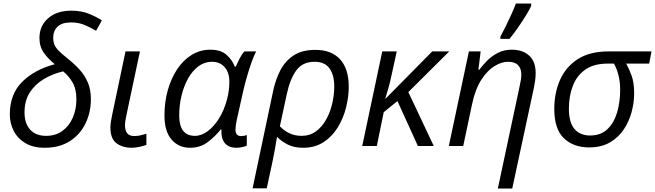

<svg xmlns="http://www.w3.org/2000/svg" viewBox="-20 -826 3705 1086"><path d="M232.4 9.8Q168 9.8 124.3 -15.9Q80.6 -41.5 58.1 -84.7Q35.6 -127.9 35.6 -180.2Q35.6 -292.5 104.5 -362.1Q173.3 -431.6 290 -462.9Q254.4 -490.7 228.8 -526.1Q203.1 -561.5 203.1 -610.8Q203.1 -679.2 252 -722.4Q300.8 -765.6 383.3 -765.6Q439.9 -765.6 483.2 -748Q526.4 -730.5 556.2 -710.4L523.4 -651.9Q496.1 -668.5 460.7 -683.8Q425.3 -699.2 382.3 -699.2Q330.6 -699.2 305.7 -675.3Q280.8 -651.4 280.8 -611.3Q280.8 -572.8 304.2 -547.4Q327.6 -522 368.7 -489.7Q403.3 -461.9 431.9 -430.2Q460.4 -398.4 477.3 -358.2Q494.1 -317.9 494.1 -265.1Q494.1 -190.9 463.9 -128.2Q433.6 -65.4 375.2 -27.8Q316.9 9.8 232.4 9.8ZM241.2 -57.6Q294.4 -57.6 332.8 -85.4Q371.1 -113.3 391.6 -160.4Q412.1 -207.5 412.1 -264.2Q412.1 -323.7 389.6 -361.1Q367.2 -398.4 336.9 -422.4Q277.3 -408.2 227.8 -378.7Q178.2 -349.1 148.4 -302.7Q118.7 -256.3 118.7 -190.9Q118.7 -128.4 150.4 -93Q182.1 -57.6 241.2 -57.6Z M724.6 9.8Q672.9 9.8 638.7 -15.9Q604.5 -41.5 604.5 -105Q604.5 -119.6 607.2 -137.5Q609.9 -155.3 614.3 -175.8L689.9 -535.2H771.5L694.8 -173.3Q691.9 -159.7 689.5 -144.5Q687 -129.4 687 -115.2Q687 -89.8 698.7 -73.2Q710.4 -56.6 740.2 -56.6Q756.8 -56.6 772.9 -60.1Q789.1 -63.5 808.1 -69.3V-6.8Q795.9 -1.5 771.2 4.2Q746.6 9.8 724.6 9.8Z M1054.7 9.8Q990.7 9.8 950.4 -36.6Q910.2 -83 910.2 -173.8Q910.2 -248 928.7 -314.7Q947.3 -381.3 981.4 -433.3Q1015.6 -485.4 1063.5 -515.1Q1111.3 -544.9 1169.9 -544.9Q1228 -544.9 1260.5 -516.6Q1293 -488.3 1308.1 -449.2H1313.5Q1321.3 -467.3 1334.2 -492.9Q1347.2 -518.6 1362.3 -535.2H1428.7Q1417.5 -513.7 1404.3 -477.5Q1391.1 -441.4 1378.4 -397.9Q1365.7 -354.5 1355.5 -310.5L1318.8 -145.5Q1315.4 -130.4 1313.7 -116.5Q1312 -102.5 1312 -93.3Q1312 -56.2 1343.8 -56.2Q1359.4 -56.2 1376 -62V-2.4Q1368.2 2 1351.3 5.9Q1334.5 9.8 1317.9 9.8Q1274.4 9.8 1252.2 -15.9Q1230 -41.5 1232.4 -94.2H1229Q1196.3 -53.2 1154.3 -21.7Q1112.3 9.8 1054.7 9.8ZM1082.5 -57.6Q1119.6 -57.6 1155.3 -84.2Q1190.9 -110.8 1219.5 -157.2Q1248 -203.6 1263.7 -262.2Q1271.5 -291 1274.4 -317.4Q1277.3 -343.8 1277.3 -364.7Q1277.3 -415.5 1250.7 -446Q1224.1 -476.6 1178.7 -476.6Q1137.2 -476.6 1103 -451.4Q1068.8 -426.3 1044.4 -383.1Q1020 -339.8 1006.8 -285.6Q993.7 -231.4 993.7 -172.9Q993.7 -57.6 1082.5 -57.6Z M1408.7 239.3 1524.9 -311.5Q1538.1 -374 1564.9 -426.8Q1591.8 -479.5 1639.6 -511.7Q1687.5 -543.9 1764.2 -543.9Q1855 -543.9 1903.8 -490.2Q1952.6 -436.5 1952.6 -335.4Q1952.6 -278.8 1937.5 -218.3Q1922.4 -157.7 1890.9 -106Q1859.4 -54.2 1810.5 -22.2Q1761.7 9.8 1694.3 9.8Q1644.5 9.8 1609.4 -7.6Q1574.2 -24.9 1546.9 -51.8Q1541 -13.7 1534.7 20Q1528.3 53.7 1520 94.2L1488.8 239.3ZM1686.5 -57.6Q1732.4 -57.6 1766.8 -82.8Q1801.3 -107.9 1824.5 -149.4Q1847.7 -190.9 1859.1 -240Q1870.6 -289.1 1870.6 -336.4Q1870.6 -401.4 1843.8 -439Q1816.9 -476.6 1759.3 -476.6Q1690.9 -476.6 1655.5 -427.2Q1620.1 -377.9 1602.1 -293.5L1563 -111.8Q1583 -89.8 1614.3 -73.7Q1645.5 -57.6 1686.5 -57.6Z M2028.8 0 2142.1 -535.2H2224.1L2194.3 -398.9Q2186.5 -360.4 2176.3 -325.7Q2166 -291 2159.2 -268.1H2161.1L2424.8 -535.2H2521L2289.6 -305.2L2433.6 0H2343.8L2228 -254.4L2150.4 -191.4L2111.3 0Z M2795.9 240.2 2918.9 -336.9Q2923.8 -358.9 2926.3 -375Q2928.7 -391.1 2928.7 -404.8Q2928.7 -438 2910.4 -457.3Q2892.1 -476.6 2853 -476.6Q2816.9 -476.6 2776.6 -451.9Q2736.3 -427.2 2702.1 -374.3Q2668 -321.3 2649.9 -235.8L2600.1 0H2518.6L2632.3 -535.2H2698.7L2686 -431.6H2690.9Q2710 -457 2735.8 -483.2Q2761.7 -509.3 2796.4 -527.1Q2831.1 -544.9 2875 -544.9Q2937 -544.9 2973.4 -511.2Q3009.8 -477.5 3009.8 -413.6Q3009.8 -391.1 3006.6 -368.4Q3003.4 -345.7 2999.5 -328.1L2877.4 240.2ZM2810.5 -606V-619.1Q2824.2 -644 2840.6 -677.2Q2856.9 -710.4 2872.3 -744.6Q2887.7 -778.8 2897.9 -806.2H2984.4V-792.5Q2975.6 -772 2954.6 -738Q2933.6 -704.1 2908.7 -668.5Q2883.8 -632.8 2861.8 -606Z M3312 7.8Q3223.6 7.8 3169.4 -44.2Q3115.2 -96.2 3115.2 -209.5Q3115.2 -300.8 3147.9 -374.5Q3180.7 -448.2 3248.3 -491.7Q3315.9 -535.2 3421.9 -535.2H3665L3651.9 -466.3H3522Q3538.6 -436.5 3552.7 -397.7Q3566.9 -358.9 3566.9 -296.9Q3566.9 -247.1 3553 -193.8Q3539.1 -140.6 3509 -95Q3479 -49.3 3430.4 -20.8Q3381.8 7.8 3312 7.8ZM3317.4 -59.6Q3378.4 -59.6 3415.8 -95.5Q3453.1 -131.3 3470.5 -190.2Q3487.8 -249 3487.8 -317.4Q3487.8 -364.3 3477.8 -402.3Q3467.8 -440.4 3452.6 -466.3H3418Q3338.4 -466.3 3290 -431.9Q3241.7 -397.5 3219.7 -339.6Q3197.8 -281.7 3197.8 -211.4Q3197.8 -133.3 3229.5 -96.4Q3261.2 -59.6 3317.4 -59.6Z"/></svg>

Font: Open Sans
Style: Italic
Weight: 400
Italic angle: -12°
Designer: Monotype Design Team
Foundry: Monotype Imaging Inc.
Version: Version 3.000; ttfautohint (v1.8.4)